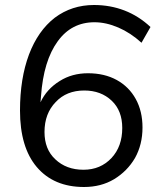

<svg xmlns="http://www.w3.org/2000/svg" viewBox="-20 -740 640 768"><path d="M332 -447Q398 -447 447 -420Q496 -393 523 -344Q550 -295 550 -230Q550 -162 520 -108Q489 -55 436 -23Q384 8 316 8Q195 8 127 -72Q60 -151 60 -298Q60 -426 96 -522Q132 -617 199 -669Q267 -720 356 -720Q421 -720 478 -698Q535 -676 582 -632L546 -569Q502 -609 453 -630Q404 -651 358 -651Q266 -651 211 -575Q154 -497 144 -355L142 -331Q167 -384 219 -416Q268 -447 332 -447ZM314 -61Q382 -61 426 -108Q469 -154 469 -228Q469 -297 427 -337Q384 -378 317 -378Q246 -378 203 -332Q158 -286 158 -212Q158 -143 201 -103Q245 -61 314 -61Z"/></svg>

Font: PRinguin Sans
Style: Italic
Weight: 400
Designer: Vernon Adams
Foundry: Vernon Adams
Version: ""